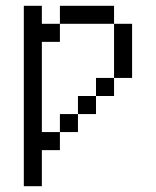

<svg xmlns="http://www.w3.org/2000/svg" viewBox="-20 -520 540 665"><path d="M62.5 -500Q62.5 -500 62.5 125H125Q125 125 125 0H187.5V-62.5H125V-375H187.5V-437.5H125V-500ZM187.5 -62.5H250V-125H187.5ZM250 -125H312.5V-187.5H250ZM312.5 -187.5H375V-250H312.5ZM375 -250H437.5V-437.5H375ZM187.5 -437.5H375V-500H187.5Z"/></svg>

Font: Unifont
Style: Regular
Weight: 500
Version: Version 13.0.05